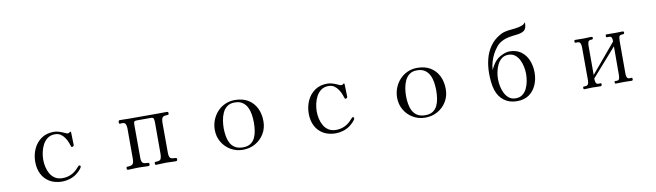

<svg xmlns="http://www.w3.org/2000/svg" viewBox="-42 -1445 7083 2074"><g transform="rotate(-10 3500.0 -407.5)"><path d="M738 -123Q738 -117 735.5 -112Q733 -107 729 -102Q721 -90 702.5 -72Q684 -54 672 -46Q640 -22 598 -9Q556 4 516 4Q437 4 380.5 -28.5Q324 -61 293.5 -119.5Q263 -178 263 -256Q263 -332 292.5 -397Q322 -462 378.5 -501.5Q435 -541 516 -541Q542 -541 569 -533Q596 -525 620 -514Q631 -510 642.5 -504Q654 -498 666 -498Q671 -498 676 -500.5Q681 -503 685 -507Q687 -511 691 -511Q700 -511 700 -504Q700 -470 702 -435.5Q704 -401 704 -366Q704 -356 697.5 -351Q691 -346 682 -346Q674 -346 675 -351Q671 -360 667.5 -370Q664 -380 661 -390Q650 -421 631.5 -449Q613 -477 587 -495Q561 -513 524 -513Q476 -513 443 -489Q410 -465 390 -427Q370 -389 361 -345.5Q352 -302 352 -263Q352 -223 361.5 -182Q371 -141 391 -107Q411 -73 444 -52.5Q477 -32 524 -32Q614 -32 679 -93Q688 -102 696.5 -111.5Q705 -121 715 -131Q717 -133 718.5 -134.5Q720 -136 724 -136Q729 -136 733.5 -133Q738 -130 738 -123Z M1778 -19Q1778 -6 1772.5 -2.5Q1767 1 1755 1Q1730 1 1705 -0.5Q1680 -2 1655 -2Q1627 -2 1599.5 0Q1572 2 1545 2Q1537 2 1534.5 -2.5Q1532 -7 1532 -14Q1532 -29 1538 -30.5Q1544 -32 1556 -32Q1593 -32 1602 -52.5Q1611 -73 1611 -104V-456Q1610 -477 1606 -492Q1602 -507 1576 -507H1419Q1399 -507 1393 -498.5Q1387 -490 1387 -471Q1387 -380 1387.5 -288.5Q1388 -197 1388 -105Q1388 -67 1399.5 -51Q1411 -35 1451 -35Q1460 -35 1467.5 -33Q1475 -31 1475 -19Q1475 -6 1470 -2.5Q1465 1 1453 1Q1428 1 1402.5 -0.5Q1377 -2 1352 -2Q1323 -2 1294.5 0Q1266 2 1237 2Q1223 2 1223 -14Q1223 -17 1224.5 -24.5Q1226 -32 1231 -32Q1276 -32 1291.5 -46.5Q1307 -61 1307 -107V-437Q1307 -461 1299.5 -483Q1292 -505 1262 -505Q1255 -505 1249 -504Q1243 -503 1236 -503Q1230 -503 1227.5 -507.5Q1225 -512 1225 -517Q1225 -527 1227.5 -534.5Q1230 -542 1242 -542Q1267 -542 1292.5 -541Q1318 -540 1343 -540H1650Q1676 -540 1701.5 -540.5Q1727 -541 1753 -541Q1763 -541 1768 -537.5Q1773 -534 1773 -523Q1773 -510 1765.5 -508Q1758 -506 1748 -506Q1710 -506 1700 -487Q1690 -468 1690 -435Q1690 -353 1690.5 -270.5Q1691 -188 1691 -105Q1691 -66 1702.5 -50.5Q1714 -35 1754 -35Q1763 -35 1770.5 -33Q1778 -31 1778 -19Z M2663 -264Q2663 -307 2656.5 -351Q2650 -395 2632 -432Q2614 -469 2581 -491.5Q2548 -514 2494 -514Q2444 -514 2412 -490Q2380 -466 2362.5 -427.5Q2345 -389 2338 -345.5Q2331 -302 2331 -262Q2331 -218 2338 -175.5Q2345 -133 2363 -98Q2381 -63 2414.5 -42Q2448 -21 2502 -21Q2554 -21 2586 -43Q2618 -65 2634.5 -101Q2651 -137 2657 -179.5Q2663 -222 2663 -264ZM2767 -261Q2767 -185 2731 -125Q2695 -65 2634 -30Q2573 5 2497 5Q2424 5 2364 -30Q2304 -65 2268.5 -125Q2233 -185 2233 -259Q2233 -316 2253 -366.5Q2273 -417 2308.5 -456Q2344 -495 2393.5 -517.5Q2443 -540 2501 -540Q2586 -540 2645 -504.5Q2704 -469 2735.5 -406Q2767 -343 2767 -261Z M3738 -123Q3738 -117 3735.5 -112Q3733 -107 3729 -102Q3721 -90 3702.5 -72Q3684 -54 3672 -46Q3640 -22 3598 -9Q3556 4 3516 4Q3437 4 3380.5 -28.5Q3324 -61 3293.5 -119.5Q3263 -178 3263 -256Q3263 -332 3292.5 -397Q3322 -462 3378.5 -501.5Q3435 -541 3516 -541Q3542 -541 3569 -533Q3596 -525 3620 -514Q3631 -510 3642.5 -504Q3654 -498 3666 -498Q3671 -498 3676 -500.5Q3681 -503 3685 -507Q3687 -511 3691 -511Q3700 -511 3700 -504Q3700 -470 3702 -435.5Q3704 -401 3704 -366Q3704 -356 3697.5 -351Q3691 -346 3682 -346Q3674 -346 3675 -351Q3671 -360 3667.5 -370Q3664 -380 3661 -390Q3650 -421 3631.5 -449Q3613 -477 3587 -495Q3561 -513 3524 -513Q3476 -513 3443 -489Q3410 -465 3390 -427Q3370 -389 3361 -345.5Q3352 -302 3352 -263Q3352 -223 3361.5 -182Q3371 -141 3391 -107Q3411 -73 3444 -52.5Q3477 -32 3524 -32Q3614 -32 3679 -93Q3688 -102 3696.5 -111.5Q3705 -121 3715 -131Q3717 -133 3718.5 -134.5Q3720 -136 3724 -136Q3729 -136 3733.5 -133Q3738 -130 3738 -123Z M4663 -264Q4663 -307 4656.5 -351Q4650 -395 4632 -432Q4614 -469 4581 -491.5Q4548 -514 4494 -514Q4444 -514 4412 -490Q4380 -466 4362.5 -427.5Q4345 -389 4338 -345.5Q4331 -302 4331 -262Q4331 -218 4338 -175.5Q4345 -133 4363 -98Q4381 -63 4414.5 -42Q4448 -21 4502 -21Q4554 -21 4586 -43Q4618 -65 4634.5 -101Q4651 -137 4657 -179.5Q4663 -222 4663 -264ZM4767 -261Q4767 -185 4731 -125Q4695 -65 4634 -30Q4573 5 4497 5Q4424 5 4364 -30Q4304 -65 4268.5 -125Q4233 -185 4233 -259Q4233 -316 4253 -366.5Q4273 -417 4308.5 -456Q4344 -495 4393.5 -517.5Q4443 -540 4501 -540Q4586 -540 4645 -504.5Q4704 -469 4735.5 -406Q4767 -343 4767 -261Z M5650 -270Q5650 -305 5642.5 -346Q5635 -387 5617 -424Q5599 -461 5569.5 -484.5Q5540 -508 5496 -508Q5452 -508 5422.5 -484.5Q5393 -461 5375 -424Q5357 -387 5349 -346Q5341 -305 5341 -270Q5341 -234 5348.5 -193Q5356 -152 5374 -115Q5392 -78 5421.5 -54.5Q5451 -31 5496 -31Q5541 -31 5571 -54.5Q5601 -78 5618 -114.5Q5635 -151 5642.5 -192.5Q5650 -234 5650 -270ZM5743 -270Q5743 -197 5716 -135Q5689 -73 5636.5 -35.5Q5584 2 5505 2Q5422 2 5364 -40.5Q5306 -83 5280 -162Q5267 -202 5262 -252Q5257 -302 5257 -345Q5257 -425 5275.5 -500.5Q5294 -576 5337.5 -638.5Q5381 -701 5455 -741Q5475 -752 5496 -758Q5517 -764 5539 -767Q5555 -769 5583 -771.5Q5611 -774 5641.5 -779Q5672 -784 5696 -793.5Q5720 -803 5728 -819L5730 -820Q5734 -820 5734 -816Q5734 -753 5704.5 -732Q5675 -711 5618 -706Q5577 -702 5535 -694Q5493 -686 5456 -666Q5420 -647 5394.5 -614.5Q5369 -582 5350 -547Q5330 -510 5316.5 -463.5Q5303 -417 5302 -375Q5313 -401 5329 -427Q5345 -453 5364 -473Q5380 -491 5406 -506.5Q5432 -522 5460.5 -532Q5489 -542 5512 -542Q5591 -542 5642 -504Q5693 -466 5718 -404Q5743 -342 5743 -270Z M6774 -17Q6774 -7 6770.5 -3.5Q6767 0 6757 0Q6736 0 6715.5 -1Q6695 -2 6675 -2Q6653 -2 6630.5 -1Q6608 0 6586 0Q6579 0 6577.5 -5Q6576 -10 6576 -15Q6576 -29 6584 -28.5Q6592 -28 6602 -28Q6625 -28 6630 -46.5Q6635 -65 6635 -83L6636 -400L6367 -95V-82Q6367 -65 6373.5 -48Q6380 -31 6402 -31Q6408 -31 6413.5 -31.5Q6419 -32 6426 -32Q6431 -32 6432.5 -27.5Q6434 -23 6434 -18Q6434 0 6417 0Q6395 0 6374 -1Q6353 -2 6331 -2Q6309 -2 6286.5 -0.5Q6264 1 6242 1Q6235 1 6233 -4Q6231 -9 6231 -14Q6231 -27 6238.5 -28.5Q6246 -30 6257 -29.5Q6268 -29 6277 -34Q6290 -42 6293 -58Q6296 -74 6296 -87Q6296 -179 6295.5 -270.5Q6295 -362 6295 -453Q6295 -473 6287.5 -492Q6280 -511 6256 -511Q6250 -511 6245 -510.5Q6240 -510 6235 -510Q6229 -510 6226.5 -515.5Q6224 -521 6224 -525Q6224 -541 6239 -541Q6262 -541 6285.5 -540.5Q6309 -540 6332 -540Q6352 -540 6371.5 -541.5Q6391 -543 6410 -543Q6418 -543 6422.5 -540.5Q6427 -538 6427 -530Q6427 -520 6423 -516.5Q6419 -513 6409 -513Q6380 -513 6373.5 -495.5Q6367 -478 6367 -454V-133L6636 -453Q6636 -465 6634.5 -478.5Q6633 -492 6626.5 -501Q6620 -510 6603 -510Q6591 -510 6580 -509.5Q6569 -509 6569 -525Q6569 -534 6570.5 -537.5Q6572 -541 6582 -541Q6607 -541 6632 -540.5Q6657 -540 6682 -540Q6700 -540 6718 -541Q6736 -542 6754 -542Q6770 -542 6770 -528Q6770 -512 6756.5 -511.5Q6743 -511 6732 -509Q6714 -505 6710.5 -485Q6707 -465 6707 -451V-88Q6707 -69 6713 -50Q6719 -31 6743 -31Q6748 -31 6754 -31.5Q6760 -32 6766 -32Q6771 -32 6772.5 -27Q6774 -22 6774 -17Z"/></g></svg>

Font: Kaisei Tokumin
Style: Regular
Weight: 400
Designer: Font-Kai, 金井和夫
Foundry: KAZUO KANAI
Version: Version 5.003